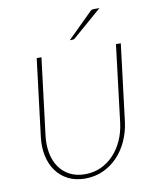

<svg xmlns="http://www.w3.org/2000/svg" viewBox="-99 -992 869 1076"><g transform="rotate(-10 336.0 -454.5)"><path d="M86 0ZM302 -15Q351.5 -15 393 -34.2Q434.5 -53.5 466 -87.2Q497.5 -121 517.8 -166.2Q538 -211.5 544.5 -263.5L598 -703H625.5L571.5 -263.5Q564 -207 541.2 -157.2Q518.5 -107.5 483 -70.5Q447.5 -33.5 400.8 -12.2Q354 9 298.5 9Q243.5 9 201.8 -12.2Q160 -33.5 133.5 -70.5Q107 -107.5 96.5 -157.2Q86 -207 93 -263.5L147 -703H174L120 -264.5Q114 -212.5 122.8 -167Q131.5 -121.5 154.8 -87.8Q178 -54 215 -34.5Q252 -15 302 -15ZM542 -918 375.5 -774Q369.5 -769.5 362.5 -769.5H347L488.5 -909Q493.5 -914.5 498.2 -916.2Q503 -918 511.5 -918Z"/></g></svg>

Font: Lato Thin
Style: Italic
Weight: 200
Italic angle: -7°
Designer: Lukasz Dziedzic
Foundry: tyPoland Lukasz Dziedzic
Version: Version 2.007; 2014-02-27